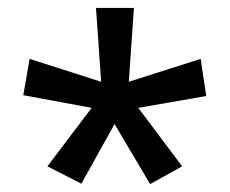

<svg xmlns="http://www.w3.org/2000/svg" viewBox="-20 -779 583 486"><path d="M319 -759 306 -572 488 -630 502 -536 330 -506 441 -358 360 -313 270 -465 186 -314 100 -358 212 -506 39 -538 55 -630 236 -572 223 -759Z"/></svg>

Font: Noto Sans Thai Looped UI Condensed Medium
Style: Regular
Weight: 500
Width: 3
Designer: Cadson Demak Team
Foundry: Cadson Demak Co., Ltd.
Version: Version 1.000